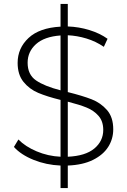

<svg xmlns="http://www.w3.org/2000/svg" viewBox="-20 -840 649 980"><path d="M326 5V120H289V5Q216 2 151.5 -24Q87 -50 51 -90L74 -128Q109 -92 167 -67.5Q225 -43 289 -40V-330Q220 -347 175 -366Q130 -385 100 -422Q70 -459 70 -519Q70 -594 125.5 -646Q181 -698 289 -704V-820H326V-705Q383 -703 436.5 -686.5Q490 -670 529 -642L510 -601Q469 -629 421 -643.5Q373 -658 326 -660V-370Q402 -351 448 -333Q494 -315 526 -278.5Q558 -242 558 -180Q558 -131 532.5 -90.5Q507 -50 455 -24Q403 2 326 5ZM289 -379V-659Q206 -653 163.5 -614.5Q121 -576 121 -520Q121 -459 164 -429.5Q207 -400 289 -379ZM507 -177Q507 -221 483 -248.5Q459 -276 422 -291Q385 -306 326 -321V-40Q416 -44 461.5 -82Q507 -120 507 -177Z"/></svg>

Font: Montserrat Atlas Light
Style: Regular
Weight: 300
Designer: Julieta Ulanovsky
Foundry: Julieta Ulanovsky
Version: Version 7.200